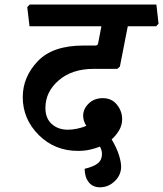

<svg xmlns="http://www.w3.org/2000/svg" viewBox="-20 -669 707 832"><path d="M488.3 -370.6H386.2Q292 -370.6 234.4 -320.8Q176.8 -271 176.8 -201.2Q176.8 -156.2 204.3 -131.6Q231.9 -106.9 273.9 -106.9Q292.5 -106.9 314 -111.3Q335.4 -115.7 354 -123.5Q347.2 -134.3 343.8 -145.3Q340.3 -156.2 340.3 -167Q340.3 -197.3 364.5 -220.5Q388.7 -243.7 425.3 -243.7Q463.9 -243.7 486.6 -215.6Q509.3 -187.5 509.3 -152.3Q509.3 -126 495.8 -103.8Q482.4 -81.5 463.9 -64.9Q486.3 -26.9 495.6 3.4Q504.9 33.7 504.9 53.2Q504.9 89.4 477.3 116Q449.7 142.6 413.1 142.6Q381.8 142.6 364.5 120.6Q347.2 98.6 346.7 62.5Q387.2 52.7 404.5 38.3Q421.9 23.9 421.9 -2Q421.9 -8.8 419.9 -16.8Q418 -24.9 413.1 -33.7Q393.6 -25.9 369.9 -20.5Q346.2 -15.1 317.9 -15.1Q216.8 -15.1 147.7 -84.2Q78.6 -153.3 78.6 -248Q78.6 -335 143.1 -403.3Q207.5 -471.7 341.8 -471.7H393.6Q398.4 -471.7 401.4 -474.1Q404.3 -476.6 405.3 -481.4L419.4 -555.2H107.9L98.1 -638.2L108.9 -649.4H657.7L667 -566.4L656.7 -555.2H533.7L499.5 -380.4Z"/></svg>

Font: Sitara
Style: Bold Italic
Weight: 700
Italic angle: -11°
Designer: Neelakash Kshetrimayum
Foundry: Neelakash Kshetrimayum
Version: Version 1.000;PS Version 1.000;PS 1.0;hotconv 1.;hotconv 1.0